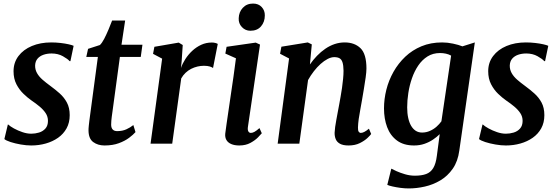

<svg xmlns="http://www.w3.org/2000/svg" viewBox="-20 -806 3126 1077"><path d="M375 -463H370.5Q360.5 -475 333 -490.5Q305.5 -506 269.5 -506Q244.5 -506 223.8 -498.8Q203 -491.5 190.5 -476.8Q178 -462 177 -439Q176.5 -416 187.5 -396.2Q198.5 -376.5 218.5 -359Q238.5 -341.5 264 -323Q290 -304 314.8 -282Q339.5 -260 355.2 -230.8Q371 -201.5 371 -160Q371 -118 353.5 -86.2Q336 -54.5 305.8 -33.2Q275.5 -12 236.8 -1Q198 10 155 10Q128 10 96.5 4.5Q65 -1 39.5 -9.2Q14 -17.5 4.5 -26L24 -107.5H26Q36.5 -97.5 58.2 -85.5Q80 -73.5 105.8 -64.8Q131.5 -56 155 -56Q177.5 -56 199 -62.5Q220.5 -69 234.8 -85Q249 -101 249 -128Q249 -152 236 -171.5Q223 -191 202 -208.5Q181 -226 156.5 -242.5Q135 -257.5 111.8 -279.8Q88.5 -302 72.2 -333.2Q56 -364.5 56 -406.5Q56 -455 83.5 -491.5Q111 -528 158.8 -548Q206.5 -568 267 -568Q293.5 -568 319.5 -565Q345.5 -562 365.2 -557.5Q385 -553 393 -549Z M611 -181Q608.5 -164.5 607 -152Q605.5 -139.5 604.5 -129Q603.5 -118.5 603.5 -107Q603.5 -89 612 -79.8Q620.5 -70.5 637 -70.5Q667 -70.5 689.2 -80.8Q711.5 -91 728 -104.5L740 -65Q727.5 -50.5 704.2 -33Q681 -15.5 646.8 -2.8Q612.5 10 566 10Q529 10 502.8 -9.2Q476.5 -28.5 476.5 -75.5Q476.5 -80 476.8 -86Q477 -92 478.2 -102.2Q479.5 -112.5 481.2 -128.5Q483 -144.5 486.5 -168.5L529 -486.5H464L474 -532L540.5 -553.5Q552.5 -565 565 -589.2Q577.5 -613.5 589 -641Q600.5 -668.5 609 -691H682L661.5 -555H779L769.5 -486.5H652.5Z M824.5 0 889.5 -477 838.5 -504 846 -543.5 982.5 -567 1005 -553.5 999 -463.5 995 -424.5Q1003.5 -449.5 1019.8 -474.8Q1036 -500 1058.5 -521Q1081 -542 1108.8 -554.8Q1136.5 -567.5 1168.5 -567.5Q1179 -567.5 1188.2 -565Q1197.5 -562.5 1201.5 -559.5L1175 -424.5Q1170.5 -428.5 1157.5 -432.8Q1144.5 -437 1123.5 -437Q1106 -437 1087.8 -432.8Q1069.5 -428.5 1052.2 -419.8Q1035 -411 1020.8 -397.5Q1006.5 -384 996.5 -366L946 0Z M1322 10Q1295.5 10 1277 2Q1258.5 -6 1250 -20.8Q1241.5 -35.5 1243.5 -56.5Q1246 -78.5 1251 -111.8Q1256 -145 1262 -187Q1268 -229 1275.2 -277.2Q1282.5 -325.5 1289.8 -376.8Q1297 -428 1303.5 -479L1244 -505.5L1251 -543.5L1414.5 -567L1438.5 -556L1371 -96.5Q1368 -78.5 1372.8 -69.5Q1377.5 -60.5 1387 -60.5Q1396.5 -60.5 1407.5 -66.5Q1418.5 -72.5 1435.5 -87.5L1448.5 -58.5Q1443 -51.5 1426.8 -35Q1410.5 -18.5 1384.2 -4.2Q1358 10 1322 10ZM1384.5 -633.5Q1356.5 -633.5 1337 -654Q1317.5 -674.5 1319 -703.5Q1320 -738.5 1342 -762.2Q1364 -786 1399.5 -786Q1430 -786 1448 -766.5Q1466 -747 1465.5 -719.5Q1465.5 -683 1444.2 -658.2Q1423 -633.5 1384.5 -633.5Z M1718.5 -444.5Q1736.5 -470.5 1758.2 -493Q1780 -515.5 1804.8 -532.5Q1829.5 -549.5 1857 -558.8Q1884.5 -568 1913.5 -568Q1968.5 -568 2002 -535.8Q2035.5 -503.5 2035.5 -421.5Q2035.5 -403 2031.2 -372Q2027 -341 2021.2 -307.5Q2015.5 -274 2011 -247Q2007 -222 2001.5 -193.8Q1996 -165.5 1992.2 -138.8Q1988.5 -112 1988 -91Q1987.5 -73.5 1992.2 -67Q1997 -60.5 2003.5 -60.5Q2012.5 -60.5 2023 -65.8Q2033.5 -71 2049.5 -84L2062 -54.5Q2058 -48 2041.5 -32.2Q2025 -16.5 1998.2 -3.2Q1971.5 10 1935.5 10Q1904 10 1886.8 0.2Q1869.5 -9.5 1863 -26Q1856.5 -42.5 1857 -62Q1857.5 -75.5 1860 -93.8Q1862.5 -112 1866.5 -133.2Q1870.5 -154.5 1874.5 -176.5Q1878.5 -198.5 1882.5 -219Q1886 -239.5 1890.5 -263.5Q1895 -287.5 1898.5 -313Q1902 -338.5 1904.5 -363.2Q1907 -388 1907 -409.5Q1906.5 -440 1901.2 -456.2Q1896 -472.5 1884.8 -479Q1873.5 -485.5 1855 -485.5Q1837.5 -485.5 1817.8 -475.2Q1798 -465 1778.2 -447.2Q1758.5 -429.5 1740.5 -406.2Q1722.5 -383 1708 -357L1659 0H1537.5L1601.5 -478L1551 -504.5L1558.5 -544L1706.5 -568L1729 -557Z M2556.5 38Q2548.5 99 2519.8 140.2Q2491 181.5 2450.2 205.8Q2409.5 230 2363.2 240.5Q2317 251 2273 251Q2250.5 251 2226.2 247.8Q2202 244.5 2182 240Q2162 235.5 2152.5 231L2175 140Q2183.5 145 2204.2 154.2Q2225 163.5 2252.2 171.5Q2279.5 179.5 2307 179.5Q2345 179.5 2370.2 170.2Q2395.5 161 2410.2 136.8Q2425 112.5 2430.5 68L2446.5 -53.5Q2430.5 -37.5 2409 -23Q2387.5 -8.5 2360.8 0.8Q2334 10 2302.5 10Q2244 10 2206.5 -18Q2169 -46 2151.5 -93Q2134 -140 2134 -198Q2134 -250 2147.2 -302.8Q2160.5 -355.5 2187.2 -403Q2214 -450.5 2253.2 -487.8Q2292.5 -525 2344.2 -546.5Q2396 -568 2460 -568Q2490 -568 2521.5 -561.2Q2553 -554.5 2574 -546L2643.5 -568ZM2510.5 -494Q2497.5 -501.5 2481.2 -505Q2465 -508.5 2448.5 -508.5Q2408.5 -508.5 2378.2 -489.5Q2348 -470.5 2326.2 -438.5Q2304.5 -406.5 2290.8 -366.8Q2277 -327 2270.5 -284.8Q2264 -242.5 2264 -204Q2264 -170.5 2269.8 -144.5Q2275.5 -118.5 2286.2 -100.2Q2297 -82 2312.2 -72.2Q2327.5 -62.5 2347.5 -62.5Q2371 -62.5 2391.8 -71.8Q2412.5 -81 2428.8 -95.5Q2445 -110 2456 -125.5Z M3037.5 -463H3033Q3023 -475 2995.5 -490.5Q2968 -506 2932 -506Q2907 -506 2886.2 -498.8Q2865.5 -491.5 2853 -476.8Q2840.5 -462 2839.5 -439Q2839 -416 2850 -396.2Q2861 -376.5 2881 -359Q2901 -341.5 2926.5 -323Q2952.5 -304 2977.2 -282Q3002 -260 3017.8 -230.8Q3033.5 -201.5 3033.5 -160Q3033.5 -118 3016 -86.2Q2998.5 -54.5 2968.2 -33.2Q2938 -12 2899.2 -1Q2860.5 10 2817.5 10Q2790.5 10 2759 4.5Q2727.5 -1 2702 -9.2Q2676.5 -17.5 2667 -26L2686.5 -107.5H2688.5Q2699 -97.5 2720.8 -85.5Q2742.5 -73.5 2768.2 -64.8Q2794 -56 2817.5 -56Q2840 -56 2861.5 -62.5Q2883 -69 2897.2 -85Q2911.5 -101 2911.5 -128Q2911.5 -152 2898.5 -171.5Q2885.5 -191 2864.5 -208.5Q2843.5 -226 2819 -242.5Q2797.5 -257.5 2774.2 -279.8Q2751 -302 2734.8 -333.2Q2718.5 -364.5 2718.5 -406.5Q2718.5 -455 2746 -491.5Q2773.5 -528 2821.2 -548Q2869 -568 2929.5 -568Q2956 -568 2982 -565Q3008 -562 3027.8 -557.5Q3047.5 -553 3055.5 -549Z"/></svg>

Font: Merriweather Light 18pt SemiBold
Style: Italic
Weight: 600
Italic angle: -7.8°
Version: Version 2.101